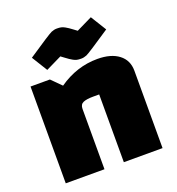

<svg xmlns="http://www.w3.org/2000/svg" viewBox="-131 -827 857 932"><g transform="rotate(-20 297.5 -360.5)"><path d="M150 -500 200 -450Q293 -515 400 -515Q470 -515 510 -484.5Q550 -454 550 -400V0H350V-350H319Q285 -350 267.5 -342.5Q250 -335 250 -312V0H50V-500ZM440 -716 490 -635Q371 -555 356.5 -549Q342 -543 328 -543Q314 -543 305.5 -545Q297 -547 287 -552.5Q277 -558 271.5 -562Q266 -566 253.5 -575Q241 -584 236 -588L154 -548L104 -629Q223 -709 237.5 -715Q252 -721 266 -721Q280 -721 288.5 -719Q297 -717 307 -711.5Q317 -706 322.5 -702Q328 -698 340.5 -689Q353 -680 358 -676Z"/></g></svg>

Font: Myanmar Thuriya
Style: Regular
Weight: 400
Designer: Danh Hong
Foundry: Google Inc.
Version: Version 2.00 November 23, 2015